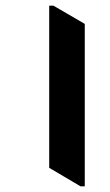

<svg xmlns="http://www.w3.org/2000/svg" viewBox="-20 -646 387 675"><path d="M263 9H278V-562L168 -626H153V-56Z"/></svg>

Font: Noto Serif Devanagari Condensed ExtraBold
Style: Regular
Weight: 800
Width: 3
Designer: Universal Thirst, Indian Type Foundry and the Monotype Design Team
Foundry: Monotype Imaging Inc.
Version: Version 2.004